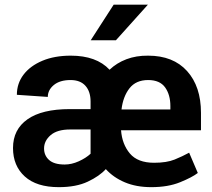

<svg xmlns="http://www.w3.org/2000/svg" viewBox="-20 -770 885 800"><path d="M610.4 9.8Q547.9 9.8 500.2 -10.3Q452.6 -30.3 420.9 -65.4Q394.5 -36.1 345.9 -13.2Q297.4 9.8 225.1 9.8Q132.3 9.8 83.3 -34.7Q34.2 -79.1 34.2 -153.3Q34.2 -230.5 94.5 -272.9Q154.8 -315.4 271 -315.4H357.4V-346.7Q357.4 -388.7 335.9 -412.6Q314.5 -436.5 273.9 -436.5Q229.5 -436.5 204.3 -415.8Q179.2 -395 179.2 -366.2L50.3 -375Q50.3 -422.4 78.1 -459Q106 -495.6 156.5 -516.8Q207 -538.1 274.9 -538.1Q381.8 -538.1 436.5 -479.5Q466.3 -507.8 506.8 -523.2Q547.4 -538.6 597.2 -538.1Q701.7 -538.1 759.5 -473.9Q817.4 -409.7 817.4 -299.8V-227.1H484.4Q488.8 -168.9 521.2 -130.4Q553.7 -91.8 622.1 -91.8Q674.3 -91.8 707.5 -105.2Q740.7 -118.7 768.1 -133.8L804.2 -49.3Q780.8 -31.2 730.5 -10.7Q680.2 9.8 610.4 9.8ZM597.2 -436.5Q546.4 -436.5 519.5 -402.1Q492.7 -367.7 486.3 -314H689.9V-328.1Q689.9 -375 668 -405.8Q646 -436.5 597.2 -436.5ZM249.5 -84.5Q278.3 -84.5 308.1 -97.9Q337.9 -111.3 357.4 -129.4V-230.5H272Q218.3 -230.5 190.9 -206.8Q163.6 -183.1 163.6 -151.4Q163.6 -122.1 184.6 -103.3Q205.6 -84.5 249.5 -84.5ZM357.9 -602.1 453.6 -750.5H596.2L462.9 -602.1Z"/></svg>

Font: Vazirmatn UI SemiBold
Style: Regular
Weight: 600
Designer: Saber Rastikerdar
Foundry: Saber Rastikerdar
Version: Version 33.003